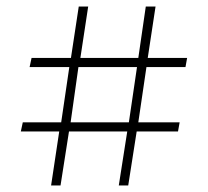

<svg xmlns="http://www.w3.org/2000/svg" viewBox="-20 -570 639 590"><path d="M137 0 162 -166H44L50 -194H168L193 -364H71L77 -392H198L222 -550H251L227 -392H405L428 -550H458L434 -392H555L550 -364H430L405 -194H532L527 -166H400L374 0H345L371 -166H192L166 0ZM197 -194H376L401 -364H221Z"/></svg>

Font: Display Regular
Style: Regular
Weight: 400
Designer: Latin by Veronika Burian and Jose Scaglione. Greek by Irene Vlachou. Cyrillic by Vera Evstafieva.
Foundry: TypeTogether
Version: Version 3.002